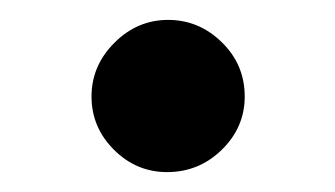

<svg xmlns="http://www.w3.org/2000/svg" viewBox="-20 -164 337 193"><path d="M148 9Q117 9 94.5 -13.5Q72 -36 72 -67Q72 -98 95 -121Q118 -144 149 -144Q180 -144 203 -121.5Q226 -99 226 -67Q226 -36 203 -13.5Q180 9 148 9Z"/></svg>

Font: Frank Ruhl Libre
Style: Bold
Weight: 700
Designer: Yanek Iontef
Foundry: Fontef
Version: Version 6.004